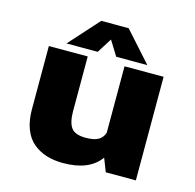

<svg xmlns="http://www.w3.org/2000/svg" viewBox="-101 -783 913 897"><g transform="rotate(15 355.0 -334.0)"><path d="M542 -534H391.5L347 -605.5L302 -534H151L280.5 -678H413ZM280 10Q235 10 198.8 -1.2Q162.5 -12.5 134 -36.2Q105.5 -60 90 -100.5Q74.5 -141 74.5 -196V-501H262.5V-237Q262.5 -182 281 -156.8Q299.5 -131.5 351 -131.5Q392.5 -131.5 413 -144Q433.5 -156.5 440.5 -180V-501H629.5V0H484L459 -64Q405.5 10 280 10Z"/></g></svg>

Font: League Mono ExtraBold
Style: Regular
Weight: 800
Width: 6
Designer: Tyler Finck
Foundry: The League of Moveable Type / Tyler Finck
Version: Version 2.210